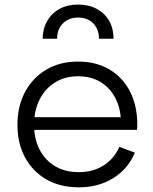

<svg xmlns="http://www.w3.org/2000/svg" viewBox="-20 -812 673 842"><path d="M326 9.5Q243.5 9.5 183 -25.5Q122.5 -60.5 89.5 -122.2Q56.5 -184 56.5 -264.5Q56.5 -346 89.8 -408.5Q123 -471 182.8 -506.5Q242.5 -542 322 -542Q402 -542 460.5 -507Q519 -472 550.5 -410Q582 -348 582 -267Q582 -257.5 581.8 -252Q581.5 -246.5 580.5 -242.5H509.5Q510 -248.5 510.2 -255.8Q510.5 -263 510.5 -272.5Q510.5 -332 487.8 -378.2Q465 -424.5 423 -451Q381 -477.5 322 -477.5Q264.5 -477.5 221 -450.2Q177.5 -423 153.5 -375.2Q129.5 -327.5 129.5 -264.5Q129.5 -203.5 153.2 -156.8Q177 -110 221 -83.5Q265 -57 325.5 -57Q388.5 -57 434.8 -86.8Q481 -116.5 503.5 -168L571.5 -142.5Q542 -72 477.2 -31.2Q412.5 9.5 326 9.5ZM102 -242.5V-298H559L580 -242.5ZM478 -642Q478 -687 458.8 -720.5Q439.5 -754 404.5 -773Q369.5 -792 322.5 -792Q276 -792 241.2 -773Q206.5 -754 187 -720.2Q167.5 -686.5 167 -642H230.5Q230.5 -684 256 -709.5Q281.5 -735 322.5 -735Q364 -735 389 -709.5Q414 -684 414 -642Z"/></svg>

Font: Hepta Slab
Style: Regular
Weight: 400
Designer: Michael LaGattuta
Foundry: Michael LaGattuta
Version: Version 1.100